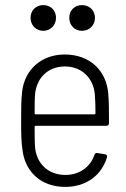

<svg xmlns="http://www.w3.org/2000/svg" viewBox="-20 -726 493 754"><path d="M150 -605C178 -605 200 -627 200 -656C200 -685 179 -706 150 -706C121 -706 100 -685 100 -656C100 -627 121 -605 150 -605ZM302 -605C331 -605 353 -627 353 -656C353 -685 331 -706 302 -706C273 -706 252 -685 252 -656C252 -627 273 -605 302 -605ZM237 -39C170 -39 125 -82 118 -145C116 -167 116 -196 116 -228C116 -231 118 -232 120 -232H398C404 -232 408 -236 408 -242C408 -290 408 -327 405 -360C397 -449 333 -512 234 -512C142 -512 77 -452 67 -367C63 -334 63 -297 63 -252C63 -207 63 -168 69 -132C81 -49 143 8 236 8C319 8 379 -38 400 -108C402 -114 399 -119 393 -120L363 -125C357 -126 353 -124 351 -118C335 -71 293 -39 237 -39ZM235 -465C300 -465 345 -421 352 -359C354 -337 355 -309 355 -281C355 -278 353 -277 351 -277H120C118 -277 116 -278 116 -281C116 -310 116 -337 118 -359C125 -421 169 -465 235 -465Z"/></svg>

Font: Barlow Semi Condensed Light
Style: Regular
Weight: 300
Width: 4
Designer: Jeremy Tribby
Foundry: Tribby Type
Version: Version 1.422;hotconv 1.0.109;makeotfexe 2.5.65596